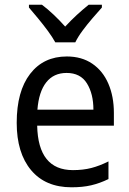

<svg xmlns="http://www.w3.org/2000/svg" viewBox="-20 -786 550 816"><path d="M264 -546Q327 -546 372 -515.5Q417 -485 440.5 -430.5Q464 -376 464 -306V-252H138Q142 -63 290 -63Q333 -63 368 -72Q403 -81 441 -100V-25Q404 -7 367.5 1.5Q331 10 284 10Q173 10 112 -63Q51 -136 51 -264Q51 -398 108 -472Q165 -546 264 -546ZM263 -476Q208 -476 176.5 -436Q145 -396 139 -320H377Q377 -387 349.5 -431.5Q322 -476 263 -476ZM215 -606Q203 -628 183.5 -654.5Q164 -681 142.5 -707Q121 -733 103 -754V-766H158Q181 -749 207 -724.5Q233 -700 257 -673Q283 -701 307 -723Q331 -745 357 -766H413V-754Q396 -735 373.5 -709Q351 -683 331 -656Q311 -629 300 -606Z"/></svg>

Font: Noto Sans Tamil SemiCondensed
Style: Regular
Weight: 400
Width: 4
Designer: Jelle Bosma - Monotype Design Team
Foundry: Monotype Imaging Inc.
Version: Version 2.004; ttfautohint (v1.8.4.7-5d5b)